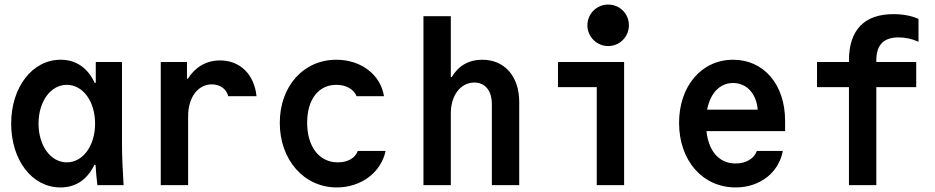

<svg xmlns="http://www.w3.org/2000/svg" viewBox="-20 -812 4100 842"><path d="M394 -89H399C401 -60 403 -32 407 0H522C518 -63 515 -129 515 -180V-540H400V-449H395C365 -514 314 -550 246 -550C122 -550 29 -430 29 -270C29 -109 121 10 245 10C313 10 363 -25 394 -89ZM397 -270C397 -173 344 -100 273 -100C202 -100 149 -173 149 -270C149 -367 202 -440 273 -440C344 -440 397 -367 397 -270Z M805 0V-302C805 -385 848 -442 909 -442C945 -442 973 -422 981 -390H1105C1095 -486 1033 -547 945 -547C885 -547 836 -518 804 -467H800V-540H685V0Z M1549 -150C1538 -119 1505 -100 1462 -100C1379 -100 1327 -169 1327 -274C1327 -375 1376 -440 1455 -440C1498 -440 1531 -421 1544 -390H1664C1649 -485 1563 -550 1455 -550C1311 -550 1207 -434 1207 -273C1207 -111 1313 10 1457 10C1563 10 1651 -55 1671 -150Z M1837 0H1957V-315C1957 -394 2000 -450 2060 -450C2108 -450 2137 -414 2137 -355V0H2257V-365C2257 -477 2193 -550 2095 -550C2035 -550 1990 -523 1961 -474H1957V-741H1837Z M2717 -540H2427V-430H2597V0H2717ZM2556 -701C2556 -651 2597 -610 2647 -610C2698 -610 2738 -651 2738 -701C2738 -752 2698 -792 2647 -792C2597 -792 2556 -752 2556 -701Z M3078 -237H3423V-282C3423 -441 3330 -550 3195 -550C3057 -550 2958 -435 2958 -273C2958 -108 3061 10 3206 10C3312 10 3395 -54 3413 -150H3299C3287 -116 3251 -95 3206 -95C3134 -95 3088 -148 3078 -237ZM3195 -448C3254 -448 3297 -402 3303 -331H3081C3095 -404 3137 -448 3195 -448Z M3703 0H3823V-430H3998V-540H3823V-547C3823 -615 3855 -648 3921 -648C3949 -648 3979 -642 4008 -629V-729C3978 -743 3939 -750 3898 -750C3770 -750 3703 -680 3703 -547V-540H3563V-430H3703Z"/></svg>

Font: CommitMono-dimboump
Style: Bold
Weight: 700
Monospace: yes
Designer: Eigil Nikolajsen
Foundry: Eigil Nikolajsen
Version: Version 1.143